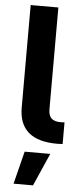

<svg xmlns="http://www.w3.org/2000/svg" viewBox="-62 -739 409 999"><g transform="rotate(5 142.5 -240.0)"><path d="M265.6 -113.3Q277.3 -113.3 285.2 -114.3V-1Q274.4 0 255.9 0Q56.6 0 56.6 -171.9V-707H201.2V-174.8Q201.2 -143.6 216.3 -128.4Q231.4 -113.3 265.6 -113.3ZM91.8 55.7H225.6L150.4 226.6H48.8Z"/></g></svg>

Font: Pretendard GOV
Style: Bold
Weight: 700
Designer: Base glyphs from Inter by Rasmus Andersson; Hangeul glyphs from Noto Sans CJK(Source Han Sans) by Jang Soo-young and Kan
Foundry: Kil Hyung-jin
Version: Version 1.309